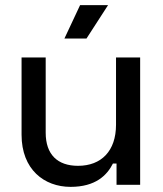

<svg xmlns="http://www.w3.org/2000/svg" viewBox="-20 -720 636 748"><path d="M292 -700 231 -570H317L401 -700ZM526 0V-496H432V-234C432 -132 375 -74 284 -74C204 -74 158 -118 158 -203V-496H64V-195C64 -60 152 8 255 8C352 8 397 -37 420 -83H434V0Z"/></svg>

Font: Space Text Medium
Style: Regular
Weight: 500
Designer: Florian Karsten (Space Text), Colophon Foundry (Space Mono)
Foundry: Florian Karsten
Version: Version 1.003;PS 001.003;hotconv 1.0.88;makeotf.lib2.5.64775